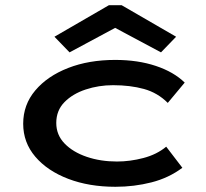

<svg xmlns="http://www.w3.org/2000/svg" viewBox="-20 -706 790 737"><path d="M423 11Q322 11 242 -19.5Q162 -50 115.5 -104.5Q69 -159 69 -231Q69 -304 115.5 -359Q162 -414 241.5 -445Q321 -476 422 -476Q509 -476 578 -453Q647 -430 689 -389L624 -311Q585 -350 532.5 -364.5Q480 -379 414 -379Q359 -379 309 -362.5Q259 -346 227.5 -314Q196 -282 196 -234Q196 -188 228 -155Q260 -122 313 -104Q366 -86 429 -86Q479 -86 530.5 -99.5Q582 -113 618 -143L680 -62Q628 -23 561.5 -6Q495 11 423 11ZM247 -505 189 -565 398 -686H447L656 -565L598 -505L422 -599Z"/></svg>

Font: Inconsolata ExtraExpanded
Style: Bold
Weight: 700
Width: 8
Monospace: yes
Designer: Raph Levien, Cyreal, Brenton Simpson
Foundry: Raph Levien, Cyreal, Google
Version: Version 3.100; ttfautohint (v1.8.4.7-5d5b)